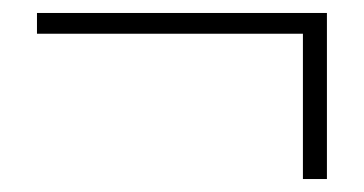

<svg xmlns="http://www.w3.org/2000/svg" viewBox="-20 -399 561 296"><path d="M447 -123V-347H37V-379H484V-123Z"/></svg>

Font: Noto Sans TC Thin
Style: Regular
Weight: 100
Designer: Ryoko NISHIZUKA 西塚涼子 (kana, bopomofo & ideographs); Paul D. Hunt (Latin, Greek & Cyrillic); Sandoll Communications 산돌커뮤니
Foundry: Adobe
Version: Version 2.004-H2;hotconv 1.0.118;makeotfexe 2.5.65603